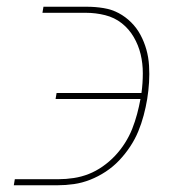

<svg xmlns="http://www.w3.org/2000/svg" viewBox="-20 -550 540 570"><path d="M21 0 24 -18H154Q176 -18 199 -21.5Q222 -25 243.5 -33.5Q265 -42 285 -56Q305 -70 321.5 -87.5Q338 -105 351 -125.5Q364 -146 372.5 -167.5Q381 -189 387 -211.5Q393 -234 397 -256H145L148 -274H400Q404 -303 404 -332.5Q404 -362 397.5 -389Q391 -416 377 -440Q363 -464 341.5 -481Q320 -498 292 -505Q264 -512 235 -512H106L109 -530H238Q263 -530 287.5 -526Q312 -522 332.5 -511Q353 -500 369.5 -483.5Q386 -467 397 -446.5Q408 -426 414.5 -403Q421 -380 422.5 -355Q424 -330 422.5 -305.5Q421 -281 417 -256Q413 -232 406.5 -207.5Q400 -183 390.5 -160Q381 -137 366.5 -115Q352 -93 334 -74Q316 -55 294 -40.5Q272 -26 248 -16.5Q224 -7 199.5 -3.5Q175 0 151 0Z"/></svg>

Font: Iosevka Slab Thin Oblique
Style: Regular
Weight: 100
Italic angle: -9°
Monospace: yes
Designer: Belleve Invis
Foundry: Belleve Invis
Version: Version 11.1.0; ttfautohint (v1.8.3)